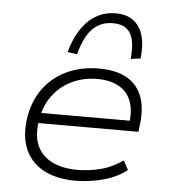

<svg xmlns="http://www.w3.org/2000/svg" viewBox="-54 -801 760 857"><g transform="rotate(5 326.5 -372.0)"><path d="M316 8Q228 8 169 -25Q110 -58 86.5 -120.5Q63 -183 80 -271Q95 -342 136 -393.5Q177 -445 239 -472.5Q301 -500 378 -500Q456 -500 505 -471Q554 -442 572.5 -387Q591 -332 579 -253L577 -234H108L116 -280H561L531 -257Q542 -322 526 -365.5Q510 -409 471 -431Q432 -453 373 -453Q314 -453 263 -429.5Q212 -406 177.5 -361.5Q143 -317 132 -256L130 -245Q119 -179 139 -133.5Q159 -88 205.5 -64.5Q252 -41 320 -41Q369 -41 421 -53.5Q473 -66 523 -101L545 -60Q501 -25 439 -8.5Q377 8 316 8ZM274 -555 231 -561Q248 -623 276.5 -665.5Q305 -708 344 -730Q383 -752 430 -752Q478 -752 508.5 -730Q539 -708 552 -665.5Q565 -623 558 -561L514 -555Q522 -633 500 -670Q478 -707 422 -707Q366 -707 330 -670Q294 -633 274 -555Z"/></g></svg>

Font: Nunito Sans 7pt SemiExpanded ExtraLight
Style: Italic
Weight: 250
Width: 6
Italic angle: -9°
Designer: Vernon Adams
Foundry: Vernon Adams
Version: Version 3.101;gftools[0.9.27]